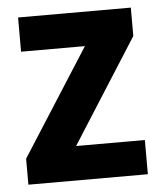

<svg xmlns="http://www.w3.org/2000/svg" viewBox="-45 -586 529 626"><g transform="rotate(-5 220.0 -273.0)"><path d="M414 0V-112H189L406 -453V-546H37V-434H246L23 -85V0Z"/></g></svg>

Font: Noto Sans Sinhala UI SemiCondensed
Style: Bold
Weight: 700
Width: 4
Designer: Jelle Bosma - Monotype Design Team
Foundry: Monotype Imaging Inc.
Version: Version 2.006